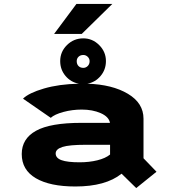

<svg xmlns="http://www.w3.org/2000/svg" viewBox="-20 -937 890 976"><path d="M255 -764.5 368.5 -917H551L395.5 -764.5ZM672.5 19 598 -54Q517 11 363 11Q234 11 162.2 -31Q90.5 -73 90.5 -154Q90.5 -232 163 -272.2Q235.5 -312.5 393.5 -312.5H539Q533.5 -343.5 492 -361.8Q450.5 -380 395.5 -380Q347 -380 302 -367.8Q257 -355.5 238 -338L97 -435.5Q126.5 -464.5 203.2 -487Q280 -509.5 381 -511.5Q340 -519 313 -551Q286 -583 286 -626.5Q286 -674 320.5 -708Q355 -742 403.5 -742Q450 -742 484.2 -707.8Q518.5 -673.5 518.5 -626.5Q518.5 -583 491.5 -551Q464.5 -519 424.5 -511.5Q551 -507.5 630.2 -460.2Q709.5 -413 709.5 -333.5V-132.5L775.5 -64ZM403.5 -592Q416.5 -592 426 -601.5Q435.5 -611 435.5 -626Q435.5 -639 426 -648.2Q416.5 -657.5 403.5 -657.5Q388.5 -657.5 379.2 -648.5Q370 -639.5 370 -626Q370 -610.5 379.2 -601.2Q388.5 -592 403.5 -592ZM384.5 -112Q433.5 -112 475 -122.2Q516.5 -132.5 539.5 -151.5V-201H416Q332 -201 297.5 -190Q263 -179 263 -157Q263 -133.5 292.8 -122.8Q322.5 -112 384.5 -112Z"/></svg>

Font: League Mono Wide
Style: Bold
Weight: 700
Width: 8
Designer: Tyler Finck
Foundry: The League of Moveable Type / Tyler Finck
Version: Version 2.210